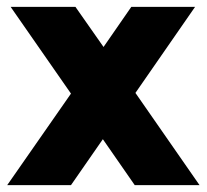

<svg xmlns="http://www.w3.org/2000/svg" viewBox="-20 -540 604 560"><path d="M373 0H562L375 -269L549 -520H363L282 -403L200 -520H11L187 -267L1 0H187L280 -134Z"/></svg>

Font: Aspekta 800
Style: Regular
Weight: 800
Designer: Ivo Dolenc
Version: Version 2.000